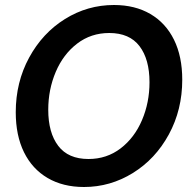

<svg xmlns="http://www.w3.org/2000/svg" viewBox="-20 -734 772 768"><path d="M43 -285Q43 -405 96.5 -503.5Q150 -602 240 -658Q330 -714 436 -714Q520 -714 581.5 -678Q643 -642 676 -575Q709 -508 709 -415Q709 -295 655.5 -196.5Q602 -98 511.5 -42Q421 14 316 14Q232 14 170.5 -22Q109 -58 76 -125Q43 -192 43 -285ZM578 -405Q578 -497 538 -549.5Q498 -602 417 -602Q344 -602 288.5 -559.5Q233 -517 203 -446.5Q173 -376 173 -295Q173 -203 213 -150.5Q253 -98 334 -98Q407 -98 462.5 -140.5Q518 -183 548 -253.5Q578 -324 578 -405Z"/></svg>

Font: Cabin SemiBold
Style: Italic
Weight: 600
Italic angle: -7°
Designer: Pablo Impallari
Foundry: Pablo Impallari. http://www.impallari.com Igino Marini. http://www.ikern.com
Version: Version 2.200